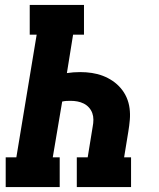

<svg xmlns="http://www.w3.org/2000/svg" viewBox="-20 -755 640 775"><path d="M3 0V-120H46L128 -615H100V-735H319V-615H275L250 -460Q263 -462 276.5 -463Q290 -464 304 -464Q328 -464 351 -460.5Q374 -457 395 -449Q416 -441 434.5 -428.5Q453 -416 467.5 -399Q482 -382 491 -361.5Q500 -341 503 -318Q506 -295 504 -271.5Q502 -248 498 -224L481 -120H509V0H290V-120H334L354 -243Q357 -258 357 -272Q357 -286 352.5 -298.5Q348 -311 339 -321Q330 -331 318 -337Q306 -343 292.5 -345.5Q279 -348 265 -348Q256 -348 247.5 -347.5Q239 -347 231 -345L193 -120H221V0Z"/></svg>

Font: Iosevka Slab HvExObl
Style: Regular
Weight: 900
Width: 7
Italic angle: -9°
Monospace: yes
Designer: Belleve Invis
Foundry: Belleve Invis
Version: Version 11.1.1; ttfautohint (v1.8.3)